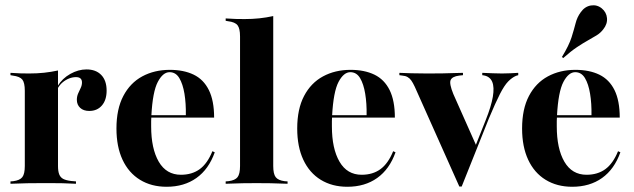

<svg xmlns="http://www.w3.org/2000/svg" viewBox="-20 -692 2387 723"><path d="M135.5 -2.4Q109.7 -2.4 83.1 -2Q56.5 -1.6 19.4 0V-8.9L29.8 -9.7Q54.8 -12.9 64.1 -25Q73.4 -37.1 73.4 -66.9V-208.9H198.4V-66.9Q198.4 -47.6 202.8 -35.9Q207.3 -24.2 217.7 -18.5Q228.2 -12.9 247.6 -10.5L266.1 -8.9V0Q238.7 -1.6 216.1 -2Q193.5 -2.4 174.6 -2.4Q155.6 -2.4 135.5 -2.4ZM73.4 -208.9V-350Q73.4 -380.6 64.1 -392.3Q54.8 -404 28.2 -407.3L19.4 -408.9V-417.7Q41.1 -416.1 57.7 -415.7Q74.2 -415.3 90.3 -415.3Q119.4 -415.3 146 -418.1Q172.6 -421 198.4 -426.6V-417.7V-208.9ZM316.1 -274.2Q294.4 -274.2 281.9 -285.9Q269.4 -297.6 269.4 -316.1Q269.4 -329 274.2 -339.9Q279 -350.8 283.9 -360.9Q288.7 -371 288.7 -381.5Q288.7 -401.6 266.1 -401.6Q253.2 -401.6 239.9 -396.4Q226.6 -391.1 215.3 -381.5Q204 -371.8 196.8 -358.1V-367.7Q214.5 -396.8 244.8 -413.7Q275 -430.6 305.6 -430.6Q341.1 -430.6 361.3 -409.7Q381.5 -388.7 381.5 -350.8Q381.5 -315.3 363.7 -294.8Q346 -274.2 316.1 -274.2Z M607.3 11.3Q550 11.3 507.3 -14.9Q464.5 -41.1 441.5 -90.3Q418.5 -139.5 418.5 -208.1Q418.5 -281.5 444.4 -330.6Q470.2 -379.8 515.7 -404.4Q561.3 -429 619.4 -429Q671.8 -429 709.3 -410.9Q746.8 -392.7 766.5 -352.8Q786.3 -312.9 786.3 -249.2H509.7L508.1 -258.1H679.8Q680.6 -302.4 674.6 -339.1Q668.5 -375.8 655.2 -398Q641.9 -420.2 618.5 -420.2Q593.5 -420.2 574.2 -383.5Q554.8 -346.8 550 -256.5V-254.8Q549.2 -246 549.2 -236.3Q549.2 -226.6 549.2 -216.1Q549.2 -132.3 577.8 -83.1Q606.5 -33.9 661.3 -33.9Q703.2 -33.9 732.3 -55.2Q761.3 -76.6 779.8 -122.6L788.7 -118.5Q766.1 -54.8 719.8 -21.8Q673.4 11.3 607.3 11.3Z M946 -2.4Q920.2 -2.4 893.5 -2Q866.9 -1.6 829.8 0V-8.9L840.3 -9.7Q865.3 -12.9 874.6 -25Q883.9 -37.1 883.9 -66.9V-208.9H1008.9V-66.9Q1008.9 -37.1 1018.1 -25Q1027.4 -12.9 1051.6 -9.7L1062.9 -8.9V0Q1025 -1.6 998.8 -2Q972.6 -2.4 946 -2.4ZM883.9 -208.9V-554.8Q883.9 -584.7 874.6 -596.8Q865.3 -608.9 838.7 -612.1L829.8 -613.7V-622.6Q851.6 -621 868.1 -620.6Q884.7 -620.2 900.8 -620.2Q929.8 -620.2 956.5 -623Q983.1 -625.8 1008.9 -631.5V-622.6V-208.9Z M1287.9 11.3Q1230.6 11.3 1187.9 -14.9Q1145.2 -41.1 1122.2 -90.3Q1099.2 -139.5 1099.2 -208.1Q1099.2 -281.5 1125 -330.6Q1150.8 -379.8 1196.4 -404.4Q1241.9 -429 1300 -429Q1352.4 -429 1389.9 -410.9Q1427.4 -392.7 1447.2 -352.8Q1466.9 -312.9 1466.9 -249.2H1190.3L1188.7 -258.1H1360.5Q1361.3 -302.4 1355.2 -339.1Q1349.2 -375.8 1335.9 -398Q1322.6 -420.2 1299.2 -420.2Q1274.2 -420.2 1254.8 -383.5Q1235.5 -346.8 1230.6 -256.5V-254.8Q1229.8 -246 1229.8 -236.3Q1229.8 -226.6 1229.8 -216.1Q1229.8 -132.3 1258.5 -83.1Q1287.1 -33.9 1341.9 -33.9Q1383.9 -33.9 1412.9 -55.2Q1441.9 -76.6 1460.5 -122.6L1469.4 -118.5Q1446.8 -54.8 1400.4 -21.8Q1354 11.3 1287.9 11.3Z M1709.7 10.5 1541.9 -365.3Q1534.7 -380.6 1528.6 -389.1Q1522.6 -397.6 1514.5 -402Q1506.5 -406.5 1495.2 -407.3L1483.9 -408.9V-417.7Q1502.4 -416.9 1529.4 -416.1Q1556.5 -415.3 1587.1 -415.3H1590.3H1593.5Q1622.6 -415.3 1647.2 -415.7Q1671.8 -416.1 1691.1 -416.9Q1710.5 -417.7 1723.4 -417.7V-408.9L1708.9 -407.3Q1683.1 -404 1677 -390.7Q1671 -377.4 1687.1 -337.9L1774.2 -141.9L1765.3 -129.8L1808.9 -239.5Q1829.8 -291.9 1835.9 -327.8Q1841.9 -363.7 1833.5 -383.9Q1825 -404 1801.6 -408.1L1796 -408.9V-417.7Q1819.4 -416.9 1835.9 -416.1Q1852.4 -415.3 1870.2 -415.3Q1887.9 -415.3 1902 -416.1Q1916.1 -416.9 1931.5 -417.7V-408.9L1923.4 -406.5Q1908.1 -400 1893.5 -385.1Q1879 -370.2 1862.5 -337.9Q1846 -305.6 1821 -246L1718.5 10.5Z M2134.7 11.3Q2077.4 11.3 2034.7 -14.9Q1991.9 -41.1 1969 -90.3Q1946 -139.5 1946 -208.1Q1946 -281.5 1971.8 -330.6Q1997.6 -379.8 2043.1 -404.4Q2088.7 -429 2146.8 -429Q2199.2 -429 2236.7 -410.9Q2274.2 -392.7 2294 -352.8Q2313.7 -312.9 2313.7 -249.2H2037.1L2035.5 -258.1H2207.3Q2208.1 -302.4 2202 -339.1Q2196 -375.8 2182.7 -398Q2169.4 -420.2 2146 -420.2Q2121 -420.2 2101.6 -383.5Q2082.3 -346.8 2077.4 -256.5V-254.8Q2076.6 -246 2076.6 -236.3Q2076.6 -226.6 2076.6 -216.1Q2076.6 -132.3 2105.2 -83.1Q2133.9 -33.9 2188.7 -33.9Q2230.6 -33.9 2259.7 -55.2Q2288.7 -76.6 2307.3 -122.6L2316.1 -118.5Q2293.5 -54.8 2247.2 -21.8Q2200.8 11.3 2134.7 11.3ZM2100.8 -473.4 2096 -477.4Q2122.6 -521 2132.3 -551.6Q2141.9 -582.3 2147.6 -604.8Q2153.2 -627.4 2166.9 -646Q2182.3 -667.7 2205.2 -671.4Q2228.2 -675 2246 -660.5Q2263.7 -646 2265.7 -623.8Q2267.7 -601.6 2251.6 -581.5Q2241.1 -567.7 2226.6 -558.9Q2212.1 -550 2194 -539.9Q2175.8 -529.8 2152.8 -514.5Q2129.8 -499.2 2100.8 -473.4Z"/></svg>

Font: Playfair 144pt SemiCondensed ExtraBold
Style: Regular
Weight: 800
Width: 4
Designer: Claus Eggers Sørensen
Foundry: Claus Eggers Sørensen
Version: Version 2.203